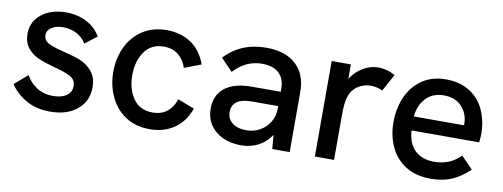

<svg xmlns="http://www.w3.org/2000/svg" viewBox="-49 -735 2556 976"><g transform="rotate(10 1229.0 -246.5)"><path d="M28 -97 95 -155Q115 -118 151 -95Q187 -72 235 -72Q279 -72 304.5 -90Q330 -108 330 -139Q330 -172 302 -187.5Q274 -203 215 -218Q166 -231 132.5 -245.5Q99 -260 76 -288.5Q53 -317 53 -362Q53 -424 102 -463Q151 -502 230 -502Q287 -502 334 -478Q381 -454 407 -409L346 -362Q326 -394 295 -409.5Q264 -425 226 -425Q190 -425 167 -410Q144 -395 144 -371Q144 -345 166.5 -331.5Q189 -318 243 -305Q301 -291 337 -277Q373 -263 399.5 -232Q426 -201 426 -149Q426 -78 373.5 -34.5Q321 9 234 9Q162 9 109 -21.5Q56 -52 28 -97Z M516 -247Q516 -316 543 -374Q570 -432 622.5 -467Q675 -502 748 -502Q821 -502 874 -466.5Q927 -431 952 -361L866 -328Q852 -370 822.5 -393.5Q793 -417 748 -417Q682 -417 648 -367.5Q614 -318 614 -247Q614 -175 648 -126Q682 -77 748 -77Q793 -77 822.5 -100.5Q852 -124 866 -166L952 -133Q927 -63 874 -27Q821 9 748 9Q675 9 622.5 -26Q570 -61 543 -119.5Q516 -178 516 -247Z M1374 -72Q1349 -33 1309 -12Q1269 9 1221 9Q1138 9 1087 -34.5Q1036 -78 1036 -149Q1036 -189 1052 -218.5Q1068 -248 1097 -265Q1144 -294 1224 -294H1372V-310Q1372 -362 1341.5 -390Q1311 -418 1255 -418Q1170 -418 1109 -350L1048 -413Q1131 -502 1262 -502Q1361 -502 1415.5 -451.5Q1470 -401 1470 -310V0H1380ZM1233 -71Q1271 -71 1302.5 -88.5Q1334 -106 1353 -137Q1372 -168 1372 -206V-220H1238Q1185 -220 1160 -202Q1134 -184 1134 -148Q1134 -113 1160.5 -92Q1187 -71 1233 -71Z M1600 -493H1699V-418Q1722 -456 1760.5 -479Q1799 -502 1838 -502Q1885 -502 1927 -478L1879 -390Q1868 -396 1851 -400Q1834 -404 1819 -404Q1782 -404 1751.5 -384Q1721 -364 1708 -323Q1699 -295 1699 -225V0H1600Z M1963 -243Q1963 -312 1988.5 -371Q2014 -430 2065 -466Q2116 -502 2190 -502Q2263 -502 2313.5 -469Q2364 -436 2388.5 -381Q2413 -326 2413 -260Q2413 -239 2410 -216H2061Q2065 -150 2101.5 -114.5Q2138 -79 2201 -79Q2242 -79 2275 -92.5Q2308 -106 2337 -135L2397 -73Q2352 -30 2306 -10.5Q2260 9 2198 9Q2121 9 2068 -25Q2015 -59 1989 -116Q1963 -173 1963 -243ZM2319 -288V-297Q2319 -347 2285.5 -383.5Q2252 -420 2193 -420Q2134 -420 2099.5 -382.5Q2065 -345 2060 -288Z"/></g></svg>

Font: Hanken Grotesk Medium
Style: Regular
Weight: 500
Designer: Alfredo Marco Pradil
Foundry: Hanken Design Co.
Version: Version 3.014